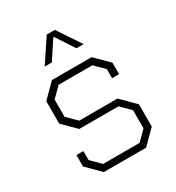

<svg xmlns="http://www.w3.org/2000/svg" viewBox="-168 -800 831 905"><g transform="rotate(-30 247.5 -348.0)"><path d="M60 -72V-134H98V-85L148 -35H347L397 -85V-184L347 -234H133L64 -303V-425L137 -498H353L425 -426V-364H387V-413L337 -463H153L102 -412V-318L153 -268H361L435 -194V-73L362 0H132ZM223 -696H267L351 -570H312L247 -669H243L178 -570H139Z"/></g></svg>

Font: Chakra Petch ExtraLight
Style: Regular
Weight: 275
Designer: Katatrad Aksorn Co.,Ltd.
Foundry: Cadson Demak Co.,Ltd.
Version: Version 1.000; ttfautohint (v1.6)